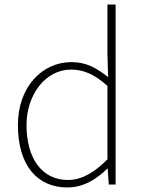

<svg xmlns="http://www.w3.org/2000/svg" viewBox="-20 -814 635 847"><path d="M277 13C350 13 409 -26 453 -70H455L460 0H490V-794H454V-573L457 -474C403 -516 359 -540 295 -540C167 -540 59 -432 59 -262C59 -84 145 13 277 13ZM280 -20C163 -20 97 -118 97 -262C97 -398 182 -507 293 -507C348 -507 396 -487 454 -435V-111C396 -53 341 -20 280 -20Z"/></svg>

Font: Source Han Sans CN ExtraLight
Style: Regular
Weight: 250
Designer: Ryoko NISHIZUKA (kana & ideographs); Paul D. Hunt (Latin, Greek & Cyrillic); Wenlong ZHANG (bopomofo); Sandoll Communica
Foundry: Adobe Systems Incorporated
Version: Version 1.004;PS 1.004;hotconv 16.6.51;makeotf.lib2.5.65220